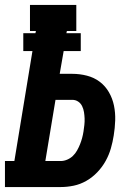

<svg xmlns="http://www.w3.org/2000/svg" viewBox="-35 -755 555 775"><path d="M-15 0V-105H23L96 -549H59V-621H108L110 -630H86V-735H273V-630H235L233 -621H291V-549H222L206 -457H257Q287 -457 316 -449.5Q345 -442 367.5 -425Q390 -408 404.5 -383Q419 -358 425 -329Q431 -300 430 -269Q429 -238 424 -208Q420 -182 412.5 -156Q405 -130 391.5 -105.5Q378 -81 358 -60Q338 -39 313.5 -25Q289 -11 262.5 -5.5Q236 0 210 0ZM148 -105H210Q223 -105 236 -110.5Q249 -116 259 -125.5Q269 -135 276 -147.5Q283 -160 288 -172.5Q293 -185 296.5 -198Q300 -211 302 -224Q304 -237 305.5 -250.5Q307 -264 306.5 -277Q306 -290 304 -302.5Q302 -315 296.5 -326.5Q291 -338 280.5 -345Q270 -352 257 -352H189Z"/></svg>

Font: Iosevka Slab Extrabold
Style: Italic
Weight: 800
Italic angle: -9°
Monospace: yes
Designer: Belleve Invis
Foundry: Belleve Invis
Version: Version 11.1.0; ttfautohint (v1.8.3)